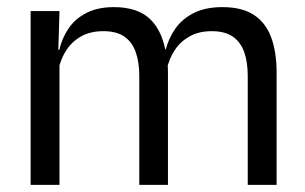

<svg xmlns="http://www.w3.org/2000/svg" viewBox="-20 -519 856 539"><path d="M675.5 0V-305.5Q675.5 -344 665.8 -372.2Q656 -400.5 633.8 -416Q611.5 -431.5 574 -431.5Q538.5 -431.5 512.5 -417Q486.5 -402.5 470.5 -378.2Q454.5 -354 448 -323L435.5 -380.5H445.5Q453.5 -412 472.5 -439Q491.5 -466 524 -482.5Q556.5 -499 604.5 -499Q659 -499 692.2 -477.5Q725.5 -456 741 -414.8Q756.5 -373.5 756.5 -314.5V0ZM66 0V-488H147L143.5 -371L147 -366V0ZM371 0V-305.5Q371 -344 361.2 -372.2Q351.5 -400.5 329.5 -416Q307.5 -431.5 270 -431.5Q234 -431.5 208 -417Q182 -402.5 166 -377.8Q150 -353 143.5 -321.5L128.5 -379H146.5Q154 -412 172.5 -439.2Q191 -466.5 222.8 -482.8Q254.5 -499 300 -499Q367.5 -499 402.8 -464Q438 -429 447 -362Q449.5 -352 450.5 -340.2Q451.5 -328.5 451.5 -317V0Z"/></svg>

Font: Anek Gurmukhi
Style: Regular
Weight: 400
Designer: Sarang Kulkarni (Gurmukhi), Yesha Goshar (Latin)
Foundry: Ek Type
Version: Version 1.003